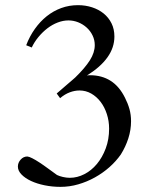

<svg xmlns="http://www.w3.org/2000/svg" viewBox="-20 -708 577 744"><path d="M487.8 -238.3Q487.8 -204.6 477.3 -171.9Q466.8 -139.2 448.2 -109.4Q429.7 -83 404.1 -60.3Q378.4 -37.6 347.7 -20.5Q316.9 -3.4 283.2 6.3Q249.5 16.1 214.4 16.1Q182.6 16.1 152.8 10Q123 3.9 100.1 -6.8Q77.1 -17.6 63.2 -32Q49.3 -46.4 49.3 -62.5Q49.3 -77.6 60.1 -89.6Q70.8 -101.6 85.9 -101.6Q92.8 -101.1 105.2 -94.7Q117.7 -88.4 133.3 -78.1Q148.9 -67.9 166.5 -54.9Q184.1 -42 201.7 -29.3L201.2 -29.8Q210 -25.4 223.9 -22.2Q237.8 -19 250.5 -19Q279.3 -19 306.6 -33Q334 -46.9 355.2 -72.3Q376.5 -97.7 389.6 -132.6Q402.8 -167.5 402.8 -209.5Q402.8 -239.3 394 -266.1Q385.3 -293 369.9 -313.2Q354.5 -333.5 333.5 -345.5Q312.5 -357.4 288.1 -357.4Q269.5 -357.4 250.5 -350.3Q231.4 -343.3 212.9 -327.6L199.7 -345.7Q204.1 -349.6 215.3 -359.1Q226.6 -368.7 238.5 -379.2Q250.5 -389.6 260.3 -397.9Q270 -406.2 271.5 -407.7Q309.6 -444.8 328.4 -474.6Q347.2 -504.4 347.2 -533.2Q347.2 -553.2 338.6 -570.8Q330.1 -588.4 315.7 -601.3Q301.3 -614.3 283 -621.6Q264.6 -628.9 245.1 -628.9Q224.6 -628.9 203.6 -620.8Q182.6 -612.8 163.8 -598.4Q145 -584 129.2 -564.9Q113.3 -545.9 103 -523.9L81.5 -532.7Q94.7 -567.4 115 -595.9Q135.3 -624.5 160.9 -645Q186.5 -665.5 217.3 -676.8Q248 -688 282.2 -688Q311 -688 336.7 -679.7Q362.3 -671.4 381.6 -655.8Q400.9 -640.1 412.1 -617.7Q423.3 -595.2 423.3 -566.4Q423.3 -523.4 396.2 -485.6Q369.1 -447.8 316.9 -415.5Q320.3 -416 323.2 -416.3Q326.2 -416.5 328.6 -416.5Q374.5 -416.5 408.4 -395Q442.4 -373.5 464.4 -329.1Q475.6 -307.1 481.7 -285.2Q487.8 -263.2 487.8 -238.3Z"/></svg>

Font: HM XNiloofar
Style: Regular
Weight: 400
Designer: Hossein Movahhedian
Version: Version 2.8, 2015